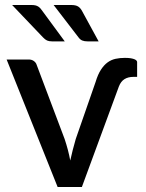

<svg xmlns="http://www.w3.org/2000/svg" viewBox="-20 -748 585 768"><path d="M362.5 -420.5Q371.5 -450.5 383.8 -469.2Q396 -488 410.5 -498.5Q425 -509 442.5 -512.8Q460 -516.5 479.5 -516.5Q494.5 -516.5 504 -514.8Q513.5 -513 519 -510.5Q524.5 -508 526.5 -505Q528.5 -502 528.5 -500V-440.5H513.5Q492.5 -440.5 478 -431.5Q463.5 -422.5 455.5 -402L307.5 0H210.5L6.5 -510H95Q107 -510 115.5 -503.8Q124 -497.5 126.5 -489L238.5 -192Q246 -169.5 251.5 -148.5Q257 -127.5 261 -106Q265.5 -127 271 -148.2Q276.5 -169.5 283 -192ZM265 -728Q283 -728 292.5 -722Q302 -716 308.5 -703.5L374.5 -582.5H330Q318 -582.5 309.5 -585.8Q301 -589 294 -598.5L194.5 -728ZM106 -728Q115 -728 121.5 -726.5Q128 -725 133 -721.8Q138 -718.5 142 -714Q146 -709.5 150 -703.5L239 -582.5H188Q176 -582.5 168.2 -586Q160.5 -589.5 152 -598.5L28.5 -728Z"/></svg>

Font: Lato SemiBold
Style: Regular
Weight: 600
Designer: Lukasz Dziedzic with Adam Twardoch and Botio Nikoltchev
Foundry: tyPoland Lukasz Dziedzic
Version: Version 2.015; 2015-08-06; http://www.latofonts.com/